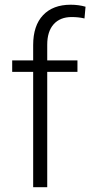

<svg xmlns="http://www.w3.org/2000/svg" viewBox="-20 -780 376 800"><path d="M118.2 0V-480.5H30.8V-528.3H118.2V-592.3Q118.2 -673.3 159.4 -716.8Q200.7 -760.3 274.4 -760.3Q307.6 -760.3 336.4 -752L332 -703.1Q307.6 -709 278.8 -709Q230.5 -709 203.6 -679Q176.8 -648.9 176.8 -593.8V-528.3H302.7V-480.5H176.8V0Z"/></svg>

Font: TypoPRO Roboto
Style: Regular
Weight: 300
Designer: Google
Version: Version 2.136; 2016